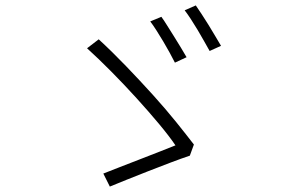

<svg xmlns="http://www.w3.org/2000/svg" viewBox="-20 -752 1040 708"><path d="M575 -690Q584 -678 596 -658.5Q608 -639 621.5 -618Q635 -597 647 -576.5Q659 -556 668 -541L625 -521Q617 -537 605.5 -558Q594 -579 581.5 -600Q569 -621 556.5 -640.5Q544 -660 534 -673ZM702 -732Q711 -719 723.5 -700Q736 -681 749 -660Q762 -639 774 -618.5Q786 -598 795 -583L753 -564Q744 -580 732.5 -600.5Q721 -621 708.5 -642Q696 -663 683.5 -682Q671 -701 661 -714ZM680 -178Q650 -168 609 -152.5Q568 -137 526 -120.5Q484 -104 446.5 -89Q409 -74 385 -64L361 -112Q384 -121 421 -135.5Q458 -150 497 -165Q536 -180 571.5 -194Q607 -208 627 -216Q604 -250 566 -295.5Q528 -341 483 -390.5Q438 -440 390.5 -488Q343 -536 301 -574L344 -607Q393 -562 444.5 -508.5Q496 -455 543.5 -402.5Q591 -350 630 -301.5Q669 -253 695 -219Z"/></svg>

Font: SpoqaHanSansJP-Light
Style: Regular
Weight: 300
Designer: [Source Han Sans]
Ryoko NISHIZUKA  (kana & ideographs); Paul D. Hunt (Latin, Greek & Cyrillic); Wenlong ZHANG  (bopomofo
Foundry: Spoqa (http://bi.spoqa.com)
Version: Version 1.002.20150607